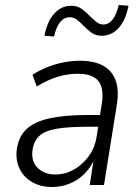

<svg xmlns="http://www.w3.org/2000/svg" viewBox="-20 -740 555 768"><path d="M188 8Q142 8 108 -12Q74 -32 58 -66Q42 -100 47 -141Q54 -193 85.5 -223Q117 -253 177.5 -266.5Q238 -280 330 -280H391L384 -233H330Q253 -233 206.5 -225Q160 -217 137.5 -196.5Q115 -176 110 -139Q104 -94 131 -68Q158 -42 202 -42Q240 -42 274.5 -61Q309 -80 334.5 -114.5Q360 -149 367 -196L387 -324Q397 -387 373.5 -416Q350 -445 291 -445Q251 -445 211 -433Q171 -421 127 -394L110 -441Q138 -459 169.5 -471.5Q201 -484 234 -490.5Q267 -497 299 -497Q356 -497 392 -477.5Q428 -458 442.5 -418.5Q457 -379 447 -319L396 0H339L356 -111H361Q345 -72 318.5 -45.5Q292 -19 258.5 -5.5Q225 8 188 8ZM196 -594 158 -597Q168 -653 196.5 -685Q225 -717 265 -717Q291 -717 309 -703Q327 -689 341 -674Q354 -662 366 -652Q378 -642 393 -642Q415 -642 430.5 -662Q446 -682 455 -720L494 -717Q483 -660 455 -628.5Q427 -597 387 -597Q361 -597 343.5 -611Q326 -625 311 -640Q299 -653 286.5 -662Q274 -671 259 -671Q236 -671 220.5 -651.5Q205 -632 196 -594Z"/></svg>

Font: Nunito Sans 10pt SemiCondensed Light
Style: Italic
Weight: 300
Width: 4
Italic angle: -9°
Designer: Vernon Adams
Foundry: Vernon Adams
Version: Version 3.101;gftools[0.9.27]